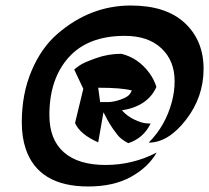

<svg xmlns="http://www.w3.org/2000/svg" viewBox="-20 -573 758 696"><path d="M613 -279Q613 -353 565 -398Q517 -443 432 -443Q299 -443 229 -365Q159 -287 159 -156Q159 -67 211.5 -21Q264 25 362.5 25Q461 25 548 -20Q517 34 454 68.5Q391 103 300 103Q119 103 73 -34Q59 -76 59 -130Q59 -233 94.5 -316.5Q130 -400 188 -450Q307 -553 454 -553Q582 -553 650 -489.5Q718 -426 718 -323.5Q718 -221 654 -138.5Q590 -56 519 -56Q580 -117 603 -204Q613 -241 613 -279ZM282 -251 249 -321Q256 -327 269.5 -336.5Q283 -346 327.5 -362Q372 -378 420 -378Q481 -363 521 -309Q538 -286 547 -258Q516 -188 422 -173Q442 -151 468 -139Q494 -127 510 -126L526 -125Q500 -72 445 -54Q418 -68 406 -84Q394 -100 389.5 -106Q385 -112 378.5 -123Q372 -134 369.5 -138.5Q367 -143 361.5 -154Q356 -165 355 -166L336 -57Q270 -86 252 -127ZM343 -203Q350 -203 371 -203Q392 -203 418.5 -212.5Q445 -222 452 -234L458 -245Q421 -255 336 -255Z"/></svg>

Font: Ceviche One
Style: Regular
Weight: 400
Version: Version 1.002